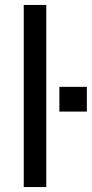

<svg xmlns="http://www.w3.org/2000/svg" viewBox="-20 -756 371 776"><path d="M76 0V-736H167V0ZM220 -305V-405H331V-305Z"/></svg>

Font: Mulish ExtraLight Medium
Style: Regular
Weight: 500
Version: Version 3.603